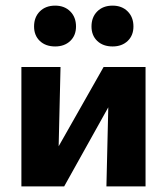

<svg xmlns="http://www.w3.org/2000/svg" viewBox="-20 -662 593 682"><path d="M358 0 368 -424H497V0ZM56 0V-424H195L185 0ZM145 0V-66L348 -424H406V-355L208 0ZM176 -497Q142 -497 121.5 -516.5Q101 -536 101 -568Q101 -601 121.5 -621.5Q142 -642 176 -642Q209 -642 229.5 -621.5Q250 -601 250 -568Q250 -536 229.5 -516.5Q209 -497 176 -497ZM380 -497Q346 -497 325.5 -516.5Q305 -536 305 -568Q305 -601 325.5 -621.5Q346 -642 380 -642Q413 -642 433.5 -621.5Q454 -601 454 -568Q454 -536 433.5 -516.5Q413 -497 380 -497Z"/></svg>

Font: Ysabeau ExtraBold
Style: Regular
Weight: 800
Designer: Christian Thalmann (Catharsis Fonts)
Version: Version 2.002